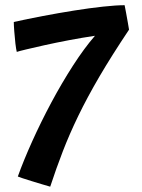

<svg xmlns="http://www.w3.org/2000/svg" viewBox="-20 -705 546 738"><path d="M173 12.5Q160.5 9 141.2 3.2Q122 -2.5 101.8 -8.8Q81.5 -15 66.5 -20Q51.5 -25 48.5 -26.5Q70.5 -88 103.8 -161.8Q137 -235.5 177.2 -310.8Q217.5 -386 260.5 -452.8Q303.5 -519.5 345 -567.5Q295 -560 245 -550.5Q195 -541 152.2 -531.5Q109.5 -522 80.5 -515Q51.5 -508 44.5 -505.5Q42 -514.5 39.2 -537.8Q36.5 -561 34.8 -585Q33 -609 33 -620.5Q84.5 -632 145 -643.5Q205.5 -655 265.2 -664.5Q325 -674 375.8 -679.5Q426.5 -685 459 -685Q460.5 -678.5 464.2 -658Q468 -637.5 471.5 -617.5Q475 -597.5 476 -591Q409.5 -491.5 362.2 -410.8Q315 -330 281 -259.8Q247 -189.5 221.5 -123.5Q196 -57.5 173 12.5Z"/></svg>

Font: Grandstander Medium
Style: Regular
Weight: 500
Designer: Tyler Finck
Foundry: Etcetera Type Co
Version: Version 1.200; ttfautohint (v1.8.3)